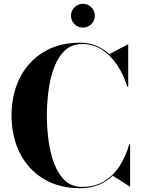

<svg xmlns="http://www.w3.org/2000/svg" viewBox="-20 -986 750 1016"><path d="M355.7 -902.9Q355.7 -928.8 374.3 -947.4Q392.8 -965.9 418.7 -965.9Q444.6 -965.9 463.2 -947.4Q481.7 -928.8 481.7 -902.9Q481.7 -877 463.2 -858.5Q444.6 -839.9 418.7 -839.9Q392.8 -839.9 374.3 -858.5Q355.7 -877 355.7 -902.9ZM668.5 -223V0H665L577 -56Q544.5 -25 501.8 -7.5Q459 10 405 10Q291.5 10 210 -39.8Q128.5 -89.5 84.8 -176.5Q41 -263.5 41 -375Q41 -486.5 84.8 -573.5Q128.5 -660.5 210 -710.2Q291.5 -760 405 -760Q451 -760 489.2 -744Q527.5 -728 558 -699.5L655 -750H658.5V-527H653.5Q633.5 -592 599 -643.2Q564.5 -694.5 518 -723.8Q471.5 -753 415 -753Q361 -753 325 -720.2Q289 -687.5 267.8 -632.5Q246.5 -577.5 237.2 -510.2Q228 -443 228 -375Q228 -307 237.2 -239.8Q246.5 -172.5 267.8 -117.5Q289 -62.5 325 -29.8Q361 3 415 3Q483 3 532.5 -27.8Q582 -58.5 614.5 -110Q647 -161.5 664 -223Z"/></svg>

Font: Bodoni* 48
Style: Bold
Weight: 700
Version: Version 2.2